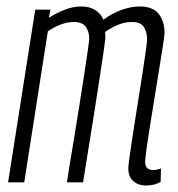

<svg xmlns="http://www.w3.org/2000/svg" viewBox="-20 -564 551 594"><path d="M432 10Q408 10 392.5 -3.5Q377 -17 377 -43Q377 -53 381.5 -84Q386 -115 392.5 -157.5Q399 -200 406.5 -246.5Q414 -293 420.5 -335Q427 -377 431 -406Q435 -435 435 -442Q435 -465 425 -480.5Q415 -496 388 -496Q366 -496 344.5 -487Q323 -478 305 -465Q306 -457 306 -447Q305 -435 300 -401Q295 -367 288 -321Q281 -275 273 -224.5Q265 -174 257.5 -127.5Q250 -81 244.5 -47Q239 -13 237 0H187Q189 -15 195 -51Q201 -87 209 -135Q217 -183 225 -234Q233 -285 240 -330.5Q247 -376 251.5 -407Q256 -438 256 -445Q256 -467 245 -481.5Q234 -496 208 -496Q188 -496 167.5 -488Q147 -480 128 -467L55 0H5L89 -534H136L131 -509Q157 -525 182 -534.5Q207 -544 231 -544Q257 -544 274.5 -533Q292 -522 300 -503Q330 -525 359 -534.5Q388 -544 412 -544Q453 -544 471 -521Q489 -498 489 -463Q489 -455 484.5 -425.5Q480 -396 473 -353.5Q466 -311 458.5 -264Q451 -217 444 -174Q437 -131 433 -101Q429 -71 429 -63Q429 -38 454 -38Q459 -38 464.5 -39Q470 -40 478 -43L477 -1Q466 5 454 7.5Q442 10 432 10Z"/></svg>

Font: Georama Condensed Light
Style: Italic
Weight: 300
Width: 3
Italic angle: -9°
Designer: Jean-Baptiste Levee
Foundry: Production Type
Version: Version 1.000